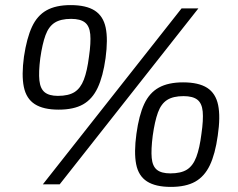

<svg xmlns="http://www.w3.org/2000/svg" viewBox="-20 -723 934 753"><path d="M758 -690 214 0H148L692 -690ZM259 -649Q218 -649 194.5 -634Q171 -619 158.5 -585Q146 -551 138 -495Q131 -440 134.5 -407.5Q138 -375 155.5 -361Q173 -347 207 -347Q249 -347 272.5 -362Q296 -377 309 -411Q322 -445 329 -501Q337 -556 334 -588.5Q331 -621 313 -635Q295 -649 259 -649ZM257 -703Q318 -703 351.5 -681.5Q385 -660 394.5 -614.5Q404 -569 394 -495Q384 -423 363 -378.5Q342 -334 305.5 -313.5Q269 -293 210 -293Q150 -293 116.5 -314.5Q83 -336 73.5 -382Q64 -428 74 -501Q85 -574 105.5 -618Q126 -662 162.5 -682.5Q199 -703 257 -703ZM700 -346Q659 -346 635.5 -331Q612 -316 599.5 -282Q587 -248 579 -191Q572 -136 575 -103.5Q578 -71 595.5 -57Q613 -43 648 -43Q690 -43 713.5 -58Q737 -73 750 -107.5Q763 -142 770 -198Q778 -253 775 -285.5Q772 -318 754 -332Q736 -346 700 -346ZM698 -400Q759 -400 792.5 -378.5Q826 -357 835.5 -311Q845 -265 834 -191Q824 -119 803 -75Q782 -31 745.5 -10.5Q709 10 650 10Q590 10 556.5 -11.5Q523 -33 514 -79Q505 -125 515 -198Q525 -271 545.5 -315Q566 -359 603 -379.5Q640 -400 698 -400Z"/></svg>

Font: Exo 2
Style: Italic
Weight: 400
Italic angle: -8°
Designer: Natanael Gama
Foundry: Natanael Gama
Version: Version 2.010